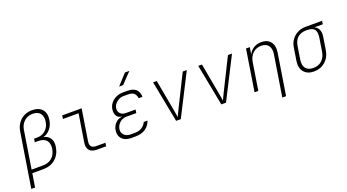

<svg xmlns="http://www.w3.org/2000/svg" viewBox="-64 -1500 4328 2395"><g transform="rotate(-20 2100.0 -302.5)"><path d="M37 180 152 -543Q162 -602 193 -646.5Q224 -691 272 -715.5Q320 -740 378 -740Q470 -740 513.5 -688.5Q557 -637 543 -550Q533 -484 494 -437Q455 -390 400 -376Q459 -364 487 -320Q515 -276 504 -208Q489 -112 424.5 -56Q360 0 261 0H116L87 180ZM123 -45H268Q347 -45 394 -86Q441 -127 453 -200Q464 -273 430 -312.5Q396 -352 317 -352H277L284 -397H324Q391 -397 436.5 -438Q482 -479 492 -545Q503 -614 471.5 -654.5Q440 -695 371 -695Q305 -695 259 -653.5Q213 -612 202 -543Z M974 0Q907 0 876 -35Q845 -70 855 -135L914 -505H706L713 -550H971L905 -135Q891 -45 981 -45H1103L1096 0Z M1481 10H1425Q1346 10 1305.5 -34Q1265 -78 1275 -146Q1283 -199 1318.5 -237Q1354 -275 1406 -279L1407 -283Q1360 -286 1339.5 -321.5Q1319 -357 1327 -410Q1334 -453 1361 -486.5Q1388 -520 1430 -540Q1472 -560 1521 -560H1577Q1660 -560 1696 -524Q1732 -488 1733 -425H1683Q1678 -466 1653.5 -490.5Q1629 -515 1570 -515H1514Q1481 -515 1451 -500Q1421 -485 1401 -460Q1381 -435 1376 -406Q1369 -363 1395 -334.5Q1421 -306 1470 -306H1598L1591 -261H1463Q1409 -261 1371 -227.5Q1333 -194 1325 -146Q1318 -100 1348.5 -67.5Q1379 -35 1433 -35H1489Q1548 -35 1585 -60Q1622 -85 1641 -125H1691Q1669 -62 1616.5 -26Q1564 10 1481 10ZM1503 -645 1631 -785H1690L1556 -645Z M2025 0 1919 -550H1968L2043 -140Q2048 -113 2053 -83.5Q2058 -54 2060 -37Q2068 -54 2081.5 -83.5Q2095 -113 2109 -140L2313 -550H2367L2087 0Z M2625 0 2519 -550H2568L2643 -140Q2648 -113 2653 -83.5Q2658 -54 2660 -37Q2668 -54 2681.5 -83.5Q2695 -113 2709 -140L2913 -550H2967L2687 0Z M3066 0 3153 -550H3203L3188 -456Q3210 -504 3254.5 -532Q3299 -560 3358 -560Q3439 -560 3479.5 -508Q3520 -456 3506 -367L3419 180H3369L3455 -360Q3467 -434 3436.5 -475.5Q3406 -517 3341 -517Q3275 -517 3229.5 -475Q3184 -433 3173 -360L3116 0Z M3854 10Q3766 10 3721.5 -44.5Q3677 -99 3691 -190L3718 -360Q3727 -417 3758.5 -459.5Q3790 -502 3837.5 -526Q3885 -550 3943 -550H4163L4156 -506H4041Q4080 -493 4098.5 -454Q4117 -415 4108 -360L4081 -190Q4067 -99 4005 -44.5Q3943 10 3854 10ZM3861 -34Q3930 -34 3974.5 -75Q4019 -116 4031 -190L4058 -360Q4070 -434 4044.5 -470Q4019 -506 3936 -506Q3868 -506 3824 -470Q3780 -434 3768 -360L3741 -190Q3729 -116 3760.5 -75Q3792 -34 3861 -34Z"/></g></svg>

Font: NKDuy Mono Thin
Style: Italic
Weight: 100
Italic angle: -9°
Monospace: yes
Designer: NKDuy
Foundry: NKDuy
Version: Version 2.251; ttfautohint (v1.8.4.7-5d5b)